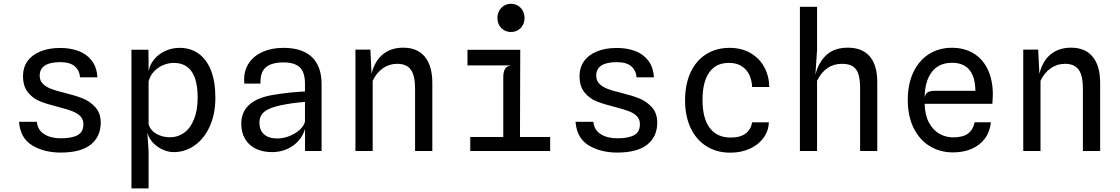

<svg xmlns="http://www.w3.org/2000/svg" viewBox="-20 -814 6040 1035"><path d="M82.5 -157.5H178.5Q183 -112.5 218.8 -90.5Q254.5 -68.5 307 -68.5Q367.5 -68.5 398.5 -85.5Q429.5 -102.5 429.5 -144.5Q429.5 -170 414.2 -186.5Q399 -203 371.2 -214Q343.5 -225 296 -237Q233.5 -252.5 195.2 -268Q157 -283.5 130.5 -316.2Q104 -349 104 -405Q104 -449.5 127.8 -483.5Q151.5 -517.5 197 -536.5Q242.5 -555.5 305.5 -555.5Q359.5 -555.5 403.2 -539.2Q447 -523 474.5 -487.5Q502 -452 505 -397H411.5Q408.5 -435 382.5 -457Q356.5 -479 305 -479Q194 -479 194 -406Q194 -380.5 210 -363.5Q226 -346.5 253.2 -335.8Q280.5 -325 324.5 -314.5Q385.5 -299.5 425.2 -283.8Q465 -268 494 -236Q523 -204 523 -152Q522.5 -77 468.8 -34.2Q415 8.5 306 8.5Q216 8 152.8 -30.8Q89.5 -69.5 82.5 -157.5Z M1141 -288Q1141 -199 1110.5 -132.2Q1080 -65.5 1028.8 -29.8Q977.5 6 916.5 6Q887 6 857 -7.5Q827 -21 804.5 -45Q782 -69 775 -99L774.5 -97L781 0.5V201.5H688.5V-546H780L781 -472V-429.5Q787.5 -465.5 811.5 -494.5Q835.5 -523.5 871.5 -539.8Q907.5 -556 948 -556Q1007 -556 1050.5 -525Q1094 -494 1117.5 -433.8Q1141 -373.5 1141 -288ZM1045.5 -288.5Q1045.5 -475 916 -475Q890 -475 862 -464Q834 -453 811.5 -430.2Q789 -407.5 781 -375V-142.5Q793.5 -108 825.8 -91Q858 -74 895 -74Q939 -74 973 -98.8Q1007 -123.5 1026.2 -172Q1045.5 -220.5 1045.5 -288.5Z M1280.5 -146.5Q1280.5 -270 1441.5 -300.5Q1527.5 -316 1624 -321V-363Q1624 -424 1596.2 -450.8Q1568.5 -477.5 1508 -477.5Q1443.5 -477.5 1412.8 -451Q1382 -424.5 1384 -363.5H1297Q1296 -377.5 1296 -384.5Q1296 -436 1322.2 -474.8Q1348.5 -513.5 1396.5 -534.8Q1444.5 -556 1508.5 -556Q1609.5 -556 1661.5 -506.2Q1713.5 -456.5 1713.5 -360V0H1624.5L1624 -118.5Q1613.5 -82 1588 -53.8Q1562.5 -25.5 1525.8 -9.8Q1489 6 1447 6Q1396 6 1358.5 -12.5Q1321 -31 1300.8 -65.5Q1280.5 -100 1280.5 -146.5ZM1624 -158.5V-264.5Q1597.5 -263 1559.2 -257.8Q1521 -252.5 1493.5 -246.5Q1450.5 -237 1425.5 -224.5Q1400.5 -212 1389.5 -194.5Q1378.5 -177 1378.5 -151.5Q1378.5 -112 1403.2 -90Q1428 -68 1473.5 -67.5Q1506 -67.5 1539 -80.2Q1572 -93 1595.2 -114Q1618.5 -135 1624 -158.5Z M2310.5 -367V0H2217.5V-336.5Q2217.5 -406.5 2194.8 -438.2Q2172 -470 2121 -470Q2078.5 -470 2044 -446Q2009.5 -422 1989 -378.5V0H1896V-546.5H1976.5L1983 -416Q1999.5 -484.5 2043.5 -520.8Q2087.5 -557 2154 -557Q2230 -557 2270.2 -508Q2310.5 -459 2310.5 -367Z M2661.5 -717Q2661.5 -739 2671.2 -756.5Q2681 -774 2697.8 -783.8Q2714.5 -793.5 2734.5 -793.5Q2754.5 -793.5 2771.2 -783.8Q2788 -774 2797.8 -756.5Q2807.5 -739 2807.5 -717Q2807.5 -695 2797.8 -677.8Q2788 -660.5 2771.2 -651Q2754.5 -641.5 2734.5 -641.5Q2703.5 -641.5 2682.5 -662.5Q2661.5 -683.5 2661.5 -717ZM2783 -75.5H2945.5V0H2515V-75.5H2693V-399.5Q2693 -427 2702.8 -443Q2712.5 -459 2737 -461.5H2500V-545.5H2784.5Z M3082.5 -157.5H3178.5Q3183 -112.5 3218.8 -90.5Q3254.5 -68.5 3307 -68.5Q3367.5 -68.5 3398.5 -85.5Q3429.5 -102.5 3429.5 -144.5Q3429.5 -170 3414.2 -186.5Q3399 -203 3371.2 -214Q3343.5 -225 3296 -237Q3233.5 -252.5 3195.2 -268Q3157 -283.5 3130.5 -316.2Q3104 -349 3104 -405Q3104 -449.5 3127.8 -483.5Q3151.5 -517.5 3197 -536.5Q3242.5 -555.5 3305.5 -555.5Q3359.5 -555.5 3403.2 -539.2Q3447 -523 3474.5 -487.5Q3502 -452 3505 -397H3411.5Q3408.5 -435 3382.5 -457Q3356.5 -479 3305 -479Q3194 -479 3194 -406Q3194 -380.5 3210 -363.5Q3226 -346.5 3253.2 -335.8Q3280.5 -325 3324.5 -314.5Q3385.5 -299.5 3425.2 -283.8Q3465 -268 3494 -236Q3523 -204 3523 -152Q3522.5 -77 3468.8 -34.2Q3415 8.5 3306 8.5Q3216 8 3152.8 -30.8Q3089.5 -69.5 3082.5 -157.5Z M3673 -273Q3673 -361.5 3703.5 -425.5Q3734 -489.5 3788.2 -522.8Q3842.5 -556 3912.5 -556Q3978.5 -556 4026.8 -527.5Q4075 -499 4100.5 -451Q4126 -403 4127 -345H4034.5Q4033 -380 4019.8 -409.2Q4006.5 -438.5 3979 -456.8Q3951.5 -475 3909.5 -475Q3838.5 -475 3802.8 -423Q3767 -371 3767 -276Q3767 -176.5 3805.8 -124.5Q3844.5 -72.5 3919.5 -72.5Q3972 -72.5 4000.8 -95.5Q4029.5 -118.5 4034 -154.5H4124.5Q4123 -108 4095.8 -70.8Q4068.5 -33.5 4021.8 -12.2Q3975 9 3916.5 9Q3843.5 9 3788.2 -25.8Q3733 -60.5 3703 -124.2Q3673 -188 3673 -273Z M4709 -371V0H4616.5V-340.5Q4616.5 -386.5 4607.2 -414.8Q4598 -443 4576.8 -456.5Q4555.5 -470 4519 -470Q4474 -470 4440.8 -447.2Q4407.5 -424.5 4384.5 -379V0H4292V-777.5H4384.5V-545.5L4375.5 -410.5Q4391 -476 4433.8 -516.5Q4476.5 -557 4550.5 -557Q4628 -557 4668.5 -510Q4709 -463 4709 -371Z M4873.5 -275.5Q4873.5 -362 4904 -425.5Q4934.5 -489 4988.2 -522.8Q5042 -556.5 5111 -556.5Q5178 -556.5 5227.8 -526.5Q5277.5 -496.5 5304.8 -439.5Q5332 -382.5 5332 -303Q5332 -297 5330.5 -271.5Q5329.5 -259.5 5329.5 -254.5H4964.5Q4965.5 -195.5 4986.8 -154.8Q5008 -114 5042.5 -93.8Q5077 -73.5 5118.5 -73.5Q5168.5 -73.5 5196.5 -92.8Q5224.5 -112 5234 -155H5321.5Q5316.5 -104.5 5289.8 -68Q5263 -31.5 5218.8 -12Q5174.5 7.5 5117 7.5Q5048.5 7.5 4993.2 -25.5Q4938 -58.5 4905.8 -122.5Q4873.5 -186.5 4873.5 -275.5ZM5018.5 -324.5H5238Q5237 -399.5 5205.5 -437.5Q5174 -475.5 5112 -475.5Q5041 -475.5 5003.2 -426.2Q4965.5 -377 4964.5 -289Q4968.5 -309 4981.5 -316.8Q4994.5 -324.5 5018.5 -324.5Z M5910.5 -367V0H5817.5V-336.5Q5817.5 -406.5 5794.8 -438.2Q5772 -470 5721 -470Q5678.5 -470 5644 -446Q5609.5 -422 5589 -378.5V0H5496V-546.5H5576.5L5583 -416Q5599.5 -484.5 5643.5 -520.8Q5687.5 -557 5754 -557Q5830 -557 5870.2 -508Q5910.5 -459 5910.5 -367Z"/></svg>

Font: SplineSansMono30
Style: Regular
Weight: 400
Designer: Eben Sorkin, Mirko Velimirovic
Foundry: Sorkin Type
Version: Version 1.000